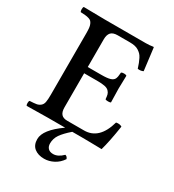

<svg xmlns="http://www.w3.org/2000/svg" viewBox="-204 -763 987 1091"><g transform="rotate(30 289.5 -218.0)"><path d="M369.1 150.9Q349.1 181.2 318.8 197Q288.6 212.9 256.8 212.9Q217.3 212.9 192.6 193.4Q168 173.8 168 134.8Q168 73.7 272.9 0H160.2Q104 0 22 2Q17.6 -2.4 17.6 -14.4Q17.6 -26.4 22 -30.8Q51.8 -32.2 65.7 -34.7Q79.6 -37.1 91.1 -46.4Q102.5 -55.7 105.7 -72.8Q108.9 -89.8 108.9 -121.1V-524.9Q108.9 -545.4 107.4 -558.8Q106 -572.3 101.6 -582.3Q97.2 -592.3 91.8 -597.7Q86.4 -603 75.2 -606.4Q64 -609.9 52.7 -610.8Q41.5 -611.8 22 -612.8Q17.6 -617.2 17.6 -629.9Q17.6 -642.6 22 -647Q107.9 -645 160.2 -645H428.2Q454.1 -645 477.1 -648.9Q481 -648.9 481 -646Q482.4 -639.6 499 -501Q482.9 -492.7 462.9 -496.1Q456.5 -515.6 451.9 -528.1Q447.3 -540.5 440.2 -554.4Q433.1 -568.4 425.3 -576.2Q417.5 -584 406.5 -591.1Q395.5 -598.1 381.1 -601.1Q366.7 -604 348.1 -604H270Q238.3 -604 225.1 -589.1Q211.9 -574.2 211.9 -544.9V-362.8H299.8Q340.3 -362.8 358.6 -368.7Q377 -374.5 383.3 -387.2Q389.6 -399.9 391.1 -429.2Q396 -434.1 409.2 -434.1Q421.9 -434.1 426.8 -429.2Q424.8 -379.4 424.8 -344.2Q424.8 -312.5 426.8 -254.9Q422.9 -251 409.2 -251Q395 -251 391.1 -254.9Q389.6 -273.9 386.7 -284.7Q383.8 -295.4 374.5 -304.9Q365.2 -314.5 347.4 -318.1Q329.6 -321.8 299.8 -321.8H211.9V-98.1Q211.9 -68.4 224.4 -54.2Q236.8 -40 263.2 -40H374Q472.7 -40 508.8 -169.9Q530.8 -174.8 546.9 -165Q530.8 -59.6 513.2 2Q511.2 2 488 1.5Q464.8 1 433.8 0.5Q402.8 0 381.8 0H319.8Q279.8 34.7 261.5 61.3Q243.2 87.9 243.2 120.1Q243.2 140.1 254.6 152.1Q266.1 164.1 288.1 164.1Q319.8 164.1 351.1 132.8Q363.8 135.3 369.1 150.9Z"/></g></svg>

Font: Common Serif Medium
Style: Regular
Weight: 500
Designer: Philipp H. Poll, Khaled Hosny
Foundry: Stefan Peev, Context Ltd.
Version: Version 1.026